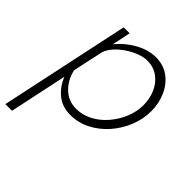

<svg xmlns="http://www.w3.org/2000/svg" viewBox="-233 -668 1020 1020"><g transform="rotate(45 277.0 -158.0)"><path d="M123 -520H168L146 -416Q187 -466 244 -497.5Q301 -529 357 -529Q415 -529 456.5 -498Q498 -467 520 -416.5Q542 -366 542 -309Q542 -249 519 -192Q496 -135 456 -89.5Q416 -44 363.5 -17Q311 10 252 10Q189 10 147 -25.5Q105 -61 86 -112L17 213H-33ZM250 -35Q299 -35 342.5 -58.5Q386 -82 419 -121Q452 -160 471 -207Q490 -254 490 -302Q490 -351 471.5 -392.5Q453 -434 418.5 -459Q384 -484 337 -484Q311 -484 280 -472.5Q249 -461 219.5 -441.5Q190 -422 167 -397Q144 -372 135 -344L98 -173Q110 -115 150.5 -75Q191 -35 250 -35Z"/></g></svg>

Font: Raleway Light
Style: Italic
Weight: 300
Italic angle: -12°
Designer: Matt McInerney, Pablo Impallari, Rodrigo Fuenzalida
Foundry: Matt McInerney, Pablo Impallari, Rodrigo Fuenzalida
Version: Version 4.026